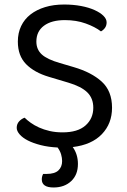

<svg xmlns="http://www.w3.org/2000/svg" viewBox="-20 -641 563 850"><path d="M257 -55Q324 -55 358.5 -85.5Q393 -116 393 -164Q393 -206 366.5 -232Q340 -258 283 -275L196 -301Q132 -320 95.5 -357Q59 -394 59 -457Q59 -495 73.5 -525.5Q88 -556 115 -577Q142 -598 179.5 -609.5Q217 -621 264 -621Q304 -621 338.5 -614.5Q373 -608 398.5 -596.5Q424 -585 438 -571Q452 -557 452 -542Q452 -528 445 -518Q438 -508 427 -502Q401 -522 359.5 -537Q318 -552 267 -552Q208 -552 174.5 -527Q141 -502 141 -457Q141 -422 165 -400Q189 -378 245 -362L306 -344Q385 -321 430.5 -279.5Q476 -238 476 -164Q476 -94 431 -47Q386 0 302 10Q325 42 325 85Q325 133 295 161Q265 189 217 189Q165 189 165 153Q165 140 171 129H186Q222 129 238.5 113.5Q255 98 255 72Q255 58 250.5 42.5Q246 27 235 12Q194 10 160.5 1.5Q127 -7 103.5 -19Q80 -31 67 -46Q54 -61 54 -75Q54 -92 64.5 -103.5Q75 -115 89 -120Q100 -109 116 -97.5Q132 -86 153 -76.5Q174 -67 200 -61Q226 -55 257 -55Z"/></svg>

Font: Baloo Thambi 2
Style: Regular
Weight: 400
Designer: Aadarsh Rajan and Ek Type
Foundry: Ek Type
Version: Version 1.640;hotconv 1.0.111;makeotfexe 2.5.65597; ttfautoh